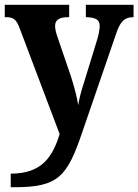

<svg xmlns="http://www.w3.org/2000/svg" viewBox="-20 -556 580 805"><path d="M25 172V229H41C226 229 262 183 325 -2L466 -412C484 -467 502 -483 537 -484H540V-536H340V-484H344C381 -482 398 -474 398 -447C398 -433 393 -409 389 -395L331 -206C322 -178 313 -148 308 -115C304 -143 292 -191 277 -237L221 -401C215 -418 211 -434 211 -447C211 -471 226 -484 266 -484H270V-536H0V-484H4C35 -484 48 -477 63 -436L230 6C200 104 154 172 25 172Z"/></svg>

Font: Noto Serif Georgian SemiCondensed Bold
Style: Regular
Weight: 700
Width: 4
Designer: Monotype Design Team, Akaki Razmadze
Foundry: Google LLC
Version: Version 2.003